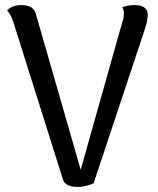

<svg xmlns="http://www.w3.org/2000/svg" viewBox="-20 -727 626 759"><path d="M564 -667Q564 -648 554 -616L350 -2Q316 12 288 12Q238 12 229 -17L34 -636Q24 -669 8 -686Q29 -707 64 -707Q113 -707 122 -671L299 -56L463 -638Q470 -657 470 -673Q470 -688 463 -698Q486 -707 511 -707Q565 -707 564 -667Z"/></svg>

Font: Arima Madurai Medium
Style: Regular
Weight: 500
Designer: Joana Correia and Natanael Gama
Foundry: NDISCOVER
Version: Version 1.020